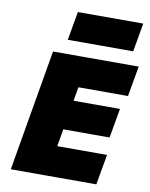

<svg xmlns="http://www.w3.org/2000/svg" viewBox="-100 -1018 854 1090"><g transform="rotate(10 326.5 -472.5)"><path d="M186 0H532L563 -175H217ZM276 -525H622L653 -700H307ZM233 -275H560L590 -445H263ZM159 -700 39 0H246L366 -700ZM230 -780H607L636 -945H259Z"/></g></svg>

Font: Jost Black
Style: Italic
Weight: 900
Italic angle: -5°
Version: Version 3.710